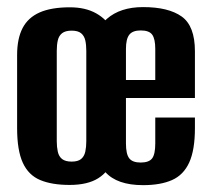

<svg xmlns="http://www.w3.org/2000/svg" viewBox="-20 -524 605 552"><path d="M180.2 7.7Q129 7.7 95.5 -6.4Q62 -20.4 45.6 -56Q29.2 -91.6 29.2 -155.7V-365.9Q29.2 -412.9 44.9 -443.2Q60.6 -473.5 94.1 -488.3Q127.6 -503 180.9 -503Q225.7 -503 256.7 -485.5Q287.6 -468.1 304 -437.1Q320.4 -406 320.4 -365.9V-156.4Q320.4 -104.9 306.8 -67.9Q293.1 -31 262.5 -11.6Q231.8 7.7 180.2 7.7ZM186 -59.4Q204 -59.4 213.1 -66.8Q222.2 -74.3 225.2 -87.8Q228.1 -101.3 228.1 -117.7V-377.9Q228.1 -395 225.2 -408Q222.2 -421 213.1 -428.5Q204 -435.9 186 -435.9Q168 -435.9 158.5 -428.5Q149.1 -421 146.2 -408Q143.2 -395 143.2 -377.9V-117.7Q143.2 -101.3 146.2 -87.8Q149.1 -74.3 158.5 -66.8Q168 -59.4 186 -59.4ZM391.4 8.3Q316.2 8.3 282.6 -29.6Q248.9 -67.5 248.9 -154.4V-361.5Q248.9 -436 287.3 -469.8Q325.8 -503.6 391.4 -503.6Q464.5 -503.6 502.5 -476.4Q540.4 -449.2 540.4 -376.8V-242.2H342.1V-111.8Q342.1 -80.8 351.6 -68.8Q361 -56.7 384.3 -56.7Q408.5 -56.7 417.5 -68.8Q426.4 -80.8 426.4 -111.8V-186H540.4V-155.4Q540.4 -92.8 524 -56.8Q507.5 -20.8 474.5 -6.3Q441.5 8.3 391.4 8.3ZM342.1 -294H426.4V-383.3Q426.4 -412.1 417.6 -424.3Q408.8 -436.5 384.6 -436.5Q361.4 -436.5 351.8 -424.3Q342.1 -412.1 342.1 -383.3Z"/></svg>

Font: Alumni Sans SC Thin
Style: Regular
Weight: 100
Designer: Robert E. Leuschke
Foundry: Robert E. Leuschke
Version: Version 1.018